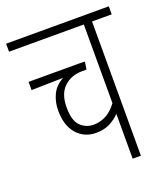

<svg xmlns="http://www.w3.org/2000/svg" viewBox="-118 -706 686 789"><g transform="rotate(-20 224.5 -311.0)"><path d="M449 -587H363V0H327V-196Q310 -178 284.5 -164.5Q259 -151 223 -151Q172 -151 139.5 -187.5Q107 -224 107 -291Q107 -328 122 -359.5Q137 -391 172 -410L33 -407V-443H212Q231 -443 250 -443Q269 -443 279 -442L274 -409H255Q207 -409 175.5 -379.5Q144 -350 144 -291Q144 -232 168 -209Q192 -186 225 -186Q285 -186 327 -243V-587H0V-622H449Z"/></g></svg>

Font: Noto Sans Devanagari ExtraCondensed ExtraLight
Style: Regular
Weight: 200
Width: 2
Designer: Jelle Bosma - Monotype Design Team
Foundry: Monotype Imaging Inc.
Version: Version 2.004; ttfautohint (v1.8.4.7-5d5b)